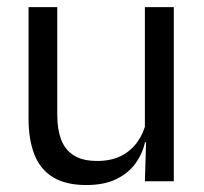

<svg xmlns="http://www.w3.org/2000/svg" viewBox="-20 -508 573 538"><path d="M60 -488H140.5V-184.5Q140.5 -146 151.2 -117.2Q162 -88.5 186.5 -72.8Q211 -57 252.5 -57Q291.5 -57 319.5 -71.2Q347.5 -85.5 365.2 -110.5Q383 -135.5 389.5 -167L404 -109.5H386.5Q379 -76.5 359 -49.2Q339 -22 305.2 -5.8Q271.5 10.5 222 10.5Q164.5 10.5 128.8 -11.2Q93 -33 76.5 -74.8Q60 -116.5 60 -175.5ZM386 -488H467V0H386L389.5 -117L386 -122Z"/></svg>

Font: Anek Malayalam Medium
Style: Regular
Weight: 400
Version: Version 1.003